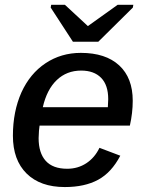

<svg xmlns="http://www.w3.org/2000/svg" viewBox="-20 -754 596 784"><path d="M141.6 -241.2Q138.7 -224.6 137.7 -189.9Q137.7 -129.4 166.7 -97.2Q195.8 -64.9 254.4 -64.9Q297.9 -64.9 332.3 -87.4Q366.7 -109.9 386.2 -150.4L471.2 -118.2Q435.1 -49.3 380.4 -19.8Q325.7 9.8 244.6 9.8Q144.5 9.8 88.6 -45.4Q32.7 -100.6 32.7 -199.7Q32.7 -298.3 67.4 -376.5Q102.5 -453.6 166 -495.8Q229.5 -538.1 310.1 -538.1Q411.1 -538.1 466.6 -487.1Q522 -436 522 -342.8Q522 -293 510.3 -241.2ZM154.8 -316.4H420.4L421.9 -349.1Q421.9 -406.7 392.8 -436.3Q363.8 -465.8 311.5 -465.8Q252.4 -465.8 211.9 -427.2Q171.4 -388.7 154.8 -316.4ZM522.5 -723.1 381.3 -583.5H277.8L187 -723.1L189 -734.4H245.1L338.4 -647.9H339.4L460.4 -734.4H524.4Z"/></svg>

Font: Arimo Medium
Style: Italic
Weight: 500
Italic angle: -12°
Designer: Steve Matteson
Foundry: Monotype Imaging Inc.
Version: Version 1.33